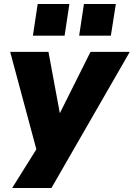

<svg xmlns="http://www.w3.org/2000/svg" viewBox="-20 -763 671 963"><path d="M41 180 181 -44 174 29 31 -503H223L282 -185H275L434 -503H631L238 180ZM377 -584 401 -743H561L536 -584ZM145 -584 169 -743H328L304 -584Z"/></svg>

Font: Nunito Sans 8pt Black
Style: Italic
Weight: 900
Italic angle: -9°
Version: Version 3.101;gftools[0.9.27]